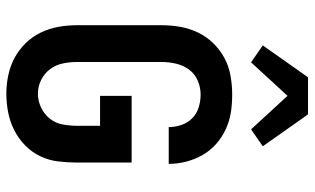

<svg xmlns="http://www.w3.org/2000/svg" viewBox="-208 -746 967 590"><g transform="rotate(90 275.0 -451.5)"><path d="M268 12Q240 12 211.5 6Q183 0 158 -13.5Q133 -27 113 -47.5Q93 -68 80.5 -94Q68 -120 63 -148Q58 -176 58 -205V-465Q58 -494 63 -522.5Q68 -551 80.5 -577Q93 -603 113.5 -624Q134 -645 159.5 -658.5Q185 -672 214 -677Q243 -682 271 -682Q299 -682 325.5 -678Q352 -674 377 -662.5Q402 -651 422.5 -633Q443 -615 456.5 -591.5Q470 -568 477 -541.5Q484 -515 484 -488V-487H371Q371 -507 364.5 -526Q358 -545 344 -559Q330 -573 310.5 -579Q291 -585 271 -585Q249 -585 228 -576Q207 -567 194 -549Q181 -531 176 -509Q171 -487 171 -465V-205Q171 -183 175.5 -161.5Q180 -140 193 -122.5Q206 -105 226 -95Q246 -85 268 -85Q290 -85 310.5 -94.5Q331 -104 345 -121.5Q359 -139 363 -161Q367 -183 367 -205V-276H275V-373H480V-205Q480 -176 476.5 -147Q473 -118 460.5 -92Q448 -66 427 -45.5Q406 -25 380 -12Q354 1 325.5 6.5Q297 12 268 12ZM172 -740 120 -776 218 -915H332L430 -776L378 -740L275 -852Z"/></g></svg>

Font: Lode Term
Style: Bold
Weight: 700
Monospace: yes
Designer: Belleve Invis
Foundry: Belleve Invis
Version: Version 29.2.0